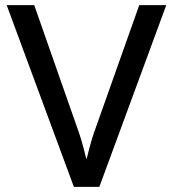

<svg xmlns="http://www.w3.org/2000/svg" viewBox="-20 -726 672 746"><path d="M113 -706 288 -207Q296 -183 304.5 -151.5Q313 -120 315 -110H317Q319 -120 327.5 -151.5Q336 -183 344 -207L521 -706H626L366 0H267L6 -706Z"/></svg>

Font: Museo Sans Medium
Style: Regular
Weight: 500
Designer: Jos Buivenga
Foundry: Jos Buivenga & Rosetta Type Foundry (extension, remastering)
Version: Version 3.600;PS 1.000;hotconv 1.0.88;makeotf.lib2.5.647800;